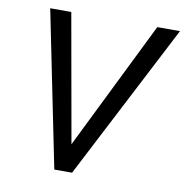

<svg xmlns="http://www.w3.org/2000/svg" viewBox="-80 -787 832 863"><g transform="rotate(10 336.0 -355.5)"><path d="M280.3 -125.5 568.8 -710.9H672.4L305.2 0H224.1L80.1 -710.9H176.3Z"/></g></svg>

Font: TypoPRO Roboto
Style: Italic
Weight: 400
Italic angle: -12°
Designer: Google
Version: Version 2.136; 2016